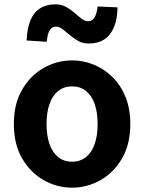

<svg xmlns="http://www.w3.org/2000/svg" viewBox="-20 -853 666 887"><path d="M313 14Q243 14 181.5 -21Q120 -56 82 -121.5Q44 -187 44 -280Q44 -373 82 -438.5Q120 -504 181.5 -539Q243 -574 313 -574Q366 -574 414 -554Q462 -534 500 -496.5Q538 -459 560 -404.5Q582 -350 582 -280Q582 -187 544 -121.5Q506 -56 444.5 -21Q383 14 313 14ZM313 -106Q351 -106 377.5 -127.5Q404 -149 417.5 -188Q431 -227 431 -280Q431 -333 417.5 -372Q404 -411 377.5 -432.5Q351 -454 313 -454Q275 -454 248.5 -432.5Q222 -411 208.5 -372Q195 -333 195 -280Q195 -227 208.5 -188Q222 -149 248.5 -127.5Q275 -106 313 -106ZM390 -652Q362 -652 341 -664Q320 -676 302.5 -691Q285 -706 269.5 -718Q254 -730 238 -730Q220 -730 209.5 -713Q199 -696 196 -660L103 -666Q105 -720 120 -757.5Q135 -795 164.5 -814Q194 -833 236 -833Q264 -833 285.5 -821Q307 -809 324.5 -793.5Q342 -778 357 -766.5Q372 -755 388 -755Q406 -755 416.5 -772Q427 -789 431 -823L523 -819Q522 -765 506.5 -727.5Q491 -690 462 -671Q433 -652 390 -652Z"/></svg>

Font: Noto Sans SC Thin
Style: Bold
Weight: 700
Version: Version 2.004-H2;hotconv 1.0.118;makeotfexe 2.5.65603